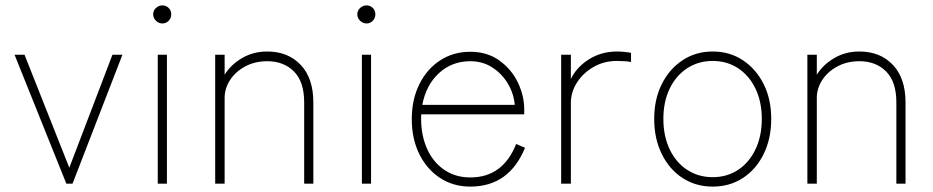

<svg xmlns="http://www.w3.org/2000/svg" viewBox="-20 -681 3460 712"><path d="M226 0 34 -478H71L237 -59L397 -478H434L249 0Z M565 0V-478H599V0ZM582 -594Q569 -594 558.5 -604Q548 -614 548 -628Q548 -642 558.5 -651.5Q569 -661 582 -661Q596 -661 605.5 -651.5Q615 -642 615 -628Q615 -614 605.5 -604Q596 -594 582 -594Z M778 0V-478H813V-404Q836 -441 877.5 -465.5Q919 -490 971 -490Q1048 -490 1095 -440.5Q1142 -391 1142 -301V0H1108V-301Q1108 -378 1070 -416Q1032 -454 971 -454Q925 -454 889 -434.5Q853 -415 833 -384Q813 -353 813 -318V0Z M1322 0V-478H1356V0ZM1339 -594Q1326 -594 1315.5 -604Q1305 -614 1305 -628Q1305 -642 1315.5 -651.5Q1326 -661 1339 -661Q1353 -661 1362.5 -651.5Q1372 -642 1372 -628Q1372 -614 1362.5 -604Q1353 -594 1339 -594Z M1724 11Q1661 11 1612 -21Q1563 -53 1535 -109.5Q1507 -166 1507 -239Q1507 -312 1535 -368.5Q1563 -425 1612 -457Q1661 -489 1724 -489Q1787 -489 1832 -456.5Q1877 -424 1900.5 -375Q1924 -326 1924 -275V-257H1542Q1539 -191 1560 -138Q1581 -85 1623.5 -54Q1666 -23 1724 -23Q1845 -23 1894 -147L1927 -133Q1868 11 1724 11ZM1546 -292H1889Q1885 -335 1863 -371.5Q1841 -408 1805.5 -431Q1770 -454 1724 -454Q1656 -454 1608 -410Q1560 -366 1546 -292Z M2061 0V-478H2097V-388Q2118 -432 2164 -461Q2210 -490 2268 -490Q2281 -490 2295.5 -488.5Q2310 -487 2320 -485V-451Q2313 -453 2297.5 -454Q2282 -455 2268 -455Q2220 -455 2181.5 -433Q2143 -411 2120 -375.5Q2097 -340 2097 -299V0Z M2623 11Q2560 11 2511 -21Q2462 -53 2434 -110Q2406 -167 2406 -240Q2406 -313 2434 -369Q2462 -425 2511 -457.5Q2560 -490 2623 -490Q2686 -490 2735 -457.5Q2784 -425 2812 -369Q2840 -313 2840 -240Q2840 -167 2812 -110Q2784 -53 2735 -21Q2686 11 2623 11ZM2623 -24Q2676 -24 2717 -51Q2758 -78 2781.5 -127Q2805 -176 2805 -240Q2805 -304 2781.5 -352.5Q2758 -401 2717 -428Q2676 -455 2623 -455Q2570 -455 2528.5 -428Q2487 -401 2463.5 -352.5Q2440 -304 2440 -240Q2440 -176 2463.5 -127Q2487 -78 2528.5 -51Q2570 -24 2623 -24Z M2974 0V-478H3009V-404Q3032 -441 3073.5 -465.5Q3115 -490 3167 -490Q3244 -490 3291 -440.5Q3338 -391 3338 -301V0H3304V-301Q3304 -378 3266 -416Q3228 -454 3167 -454Q3121 -454 3085 -434.5Q3049 -415 3029 -384Q3009 -353 3009 -318V0Z"/></svg>

Font: Zen Kaku Gothic New Light
Style: Regular
Weight: 300
Designer: Yoshimichi Ohira
Foundry: Positype
Version: Version 1.002